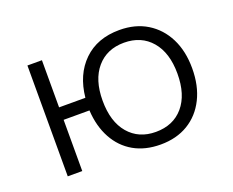

<svg xmlns="http://www.w3.org/2000/svg" viewBox="-88 -642 965 796"><g transform="rotate(-20 394.5 -244.5)"><path d="M499 8Q431 8 381 -20.5Q331 -49 302 -102Q273 -155 269 -226H155V0H91V-489H155V-281H271Q281 -380 341 -438.5Q401 -497 499 -497Q569 -497 620.5 -465.5Q672 -434 700.5 -377.5Q729 -321 729 -245Q729 -168 700.5 -111Q672 -54 620.5 -23Q569 8 499 8ZM498 -48Q575 -48 619.5 -100Q664 -152 664 -245Q664 -337 619.5 -389Q575 -441 499 -441Q423 -441 378.5 -389Q334 -337 334 -245Q334 -152 378.5 -100Q423 -48 498 -48Z"/></g></svg>

Font: Nunito Sans 10pt Light
Style: Regular
Weight: 300
Designer: Vernon Adams
Foundry: Vernon Adams
Version: Version 3.101;gftools[0.9.27]